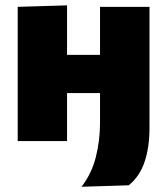

<svg xmlns="http://www.w3.org/2000/svg" viewBox="-20 -526 624 716"><path d="M46 0V-500.5L230 -506V-321.5H353V-500.5H537.5V-49.5Q537.5 23 519.2 77.5Q501 132 460 165L284 170.5Q321.5 122 337.2 60.5Q353 -1 353 -68.5V-179H230V0Z"/></svg>

Font: Heraclito ExtraBold
Style: Regular
Weight: 800
Designer: Kostas Bartsokas (font) & Cristiano Sobral (main changes)
Foundry: Kostas Bartsokas (font) & Cristiano Sobral (main changes)
Version: Version 1.00;July 8, 2020;FontCreator 13.0.0.2655 64-bit